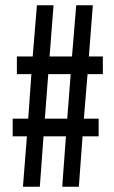

<svg xmlns="http://www.w3.org/2000/svg" viewBox="-20 -708 433 728"><path d="M67 0 82 -191H28V-258H87L99 -427H44V-494H104L120 -688H183L168 -494H253L269 -688H332L317 -494H370V-427H312L298 -258H354V-191H293L279 0H216L230 -191H145L131 0ZM150 -258H235L248 -427H163Z"/></svg>

Font: Saira Ultra Condensed SemiBold
Style: Regular
Weight: 600
Width: 1
Designer: Hector Gatti with collaboration of the Omnibus-Type team
Foundry: Omnibus-Type
Version: Version 1.001; ttfautohint (v1.8)